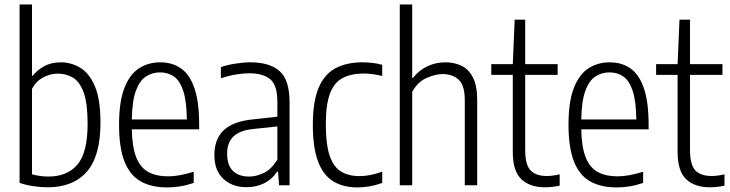

<svg xmlns="http://www.w3.org/2000/svg" viewBox="-20 -828 3261 858"><path d="M193 9Q162 9 127.5 3.8Q93 -1.5 67.5 -11V-808H123V-489.5H126.5Q144.5 -513.5 176.2 -531.5Q208 -549.5 251.5 -549.5Q298.5 -549.5 339 -525Q379.5 -500.5 404.2 -442Q429 -383.5 429 -280.5Q429 -129.5 367.5 -60.2Q306 9 193 9ZM195.5 -39Q280 -39 325.8 -92.2Q371.5 -145.5 371.5 -274.5Q371.5 -366.5 353.8 -415Q336 -463.5 305.8 -481.2Q275.5 -499 238 -499Q204.5 -499 172.5 -481.8Q140.5 -464.5 123 -431V-49Q136.5 -45 156.8 -42Q177 -39 195.5 -39Z M727 9.5Q656 9.5 608.2 -17.8Q560.5 -45 536.2 -106.5Q512 -168 512 -271Q512 -372.5 535.5 -433.8Q559 -495 600.5 -522.2Q642 -549.5 696 -549.5Q749.5 -549.5 788.5 -522.5Q827.5 -495.5 848.8 -434.2Q870 -373 870 -270.5V-250H569Q570.5 -170 589 -124.2Q607.5 -78.5 643 -59.2Q678.5 -40 732 -40Q779.5 -40 845.5 -60.5V-10.5Q812.5 0.5 783.8 5Q755 9.5 727 9.5ZM695.5 -504.5Q660.5 -504.5 632.2 -486.2Q604 -468 587.2 -422.2Q570.5 -376.5 569 -294H815Q814 -376.5 798.8 -422.2Q783.5 -468 757 -486.2Q730.5 -504.5 695.5 -504.5Z M1082 8.5Q1018 8.5 978 -28.8Q938 -66 938 -135.5Q938 -206.5 979.8 -246Q1021.5 -285.5 1109.5 -294.5L1219.5 -306.5V-372Q1219.5 -447.5 1187.5 -474Q1155.5 -500.5 1093.5 -500.5Q1067 -500.5 1033.8 -495Q1000.5 -489.5 967 -478V-528Q995.5 -538 1032 -543.8Q1068.5 -549.5 1099.5 -549.5Q1185 -549.5 1229.5 -510.2Q1274 -471 1274 -370V0H1227L1222.5 -60.5H1218Q1194.5 -25.5 1159.2 -8.5Q1124 8.5 1082 8.5ZM995 -142Q995 -89 1021 -64Q1047 -39 1094 -39Q1125 -39 1159 -55.2Q1193 -71.5 1219.5 -115V-263L1111.5 -251.5Q1051.5 -245.5 1023.2 -218.2Q995 -191 995 -142Z M1577.5 9.5Q1513.5 9.5 1469 -17.8Q1424.5 -45 1401.2 -106.5Q1378 -168 1378 -270.5Q1378 -373.5 1403.5 -434.8Q1429 -496 1478.8 -522.8Q1528.5 -549.5 1600 -549.5Q1620.5 -549.5 1643.2 -547Q1666 -544.5 1688 -538.5V-488.5Q1664.5 -494.5 1642.8 -497Q1621 -499.5 1606.5 -499.5Q1549 -499.5 1511 -479.2Q1473 -459 1454.5 -409.8Q1436 -360.5 1436 -272.5Q1436 -183.5 1453 -133Q1470 -82.5 1503.5 -61.8Q1537 -41 1587 -41Q1608 -41 1633 -45.5Q1658 -50 1688 -61V-10.5Q1659 0 1631.5 4.8Q1604 9.5 1577.5 9.5Z M1766.5 0V-808H1822V-480H1825.5Q1854 -515.5 1891.2 -532.5Q1928.5 -549.5 1970.5 -549.5Q2010.5 -549.5 2042.5 -534Q2074.5 -518.5 2093.5 -481.8Q2112.5 -445 2112.5 -381V0H2057V-380Q2057 -447 2029.5 -472Q2002 -497 1957.5 -497Q1926 -497 1886.5 -479.8Q1847 -462.5 1822 -417.5V0Z M2415.5 9Q2348 9 2309.8 -27.2Q2271.5 -63.5 2271.5 -149V-493.5H2175.5V-541.5H2271.5L2280 -740H2327V-541.5H2472V-493.5H2327V-157Q2327 -91.5 2351 -66.5Q2375 -41.5 2424 -41.5Q2449 -41.5 2481 -49V1.5Q2466.5 5 2449 7Q2431.5 9 2415.5 9Z M2735.5 9.5Q2664.5 9.5 2616.8 -17.8Q2569 -45 2544.8 -106.5Q2520.5 -168 2520.5 -271Q2520.5 -372.5 2544 -433.8Q2567.5 -495 2609 -522.2Q2650.5 -549.5 2704.5 -549.5Q2758 -549.5 2797 -522.5Q2836 -495.5 2857.2 -434.2Q2878.5 -373 2878.5 -270.5V-250H2577.5Q2579 -170 2597.5 -124.2Q2616 -78.5 2651.5 -59.2Q2687 -40 2740.5 -40Q2788 -40 2854 -60.5V-10.5Q2821 0.5 2792.2 5Q2763.5 9.5 2735.5 9.5ZM2704 -504.5Q2669 -504.5 2640.8 -486.2Q2612.5 -468 2595.8 -422.2Q2579 -376.5 2577.5 -294H2823.5Q2822.5 -376.5 2807.2 -422.2Q2792 -468 2765.5 -486.2Q2739 -504.5 2704 -504.5Z M3152 9Q3084.5 9 3046.2 -27.2Q3008 -63.5 3008 -149V-493.5H2912V-541.5H3008L3016.5 -740H3063.5V-541.5H3208.5V-493.5H3063.5V-157Q3063.5 -91.5 3087.5 -66.5Q3111.5 -41.5 3160.5 -41.5Q3185.5 -41.5 3217.5 -49V1.5Q3203 5 3185.5 7Q3168 9 3152 9Z"/></svg>

Font: Encode Sans Condensed Light
Style: Regular
Weight: 300
Width: 3
Designer: Multiple Designers
Foundry: Impallari Type
Version: Version 3.000; ttfautohint (v1.8.3) -l 8 -r 50 -G 200 -x 14 